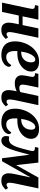

<svg xmlns="http://www.w3.org/2000/svg" viewBox="1098 -1684 596 2832"><g transform="rotate(90 1396.0 -268.0)"><path d="M423 10Q361 10 337.5 -21.5Q314 -53 314 -95Q314 -113 316.5 -135Q319 -157 325 -185L338 -247H209L156 0H19L103 -397Q107 -414 109 -428Q111 -442 111 -450Q111 -485 68 -485H55L66 -536H270L221 -303H350L399 -536H537L467 -206Q461 -179 457 -154Q453 -129 453 -110Q453 -67 483 -67Q505 -67 530 -89L554 -55Q533 -30 502 -10Q471 10 423 10Z M789 10Q698 10 644 -40Q590 -90 590 -189Q590 -255 611 -318.5Q632 -382 671 -433.5Q710 -485 765 -515.5Q820 -546 889 -546Q958 -546 996.5 -515.5Q1035 -485 1035 -430Q1035 -377 1001.5 -330Q968 -283 908 -254.5Q848 -226 768 -226H734Q733 -216 733 -206Q733 -196 733 -186Q733 -125 754.5 -93.5Q776 -62 822 -62Q860 -62 890.5 -82.5Q921 -103 940 -137Q965 -126 965 -102Q965 -79 945.5 -53Q926 -27 886.5 -8.5Q847 10 789 10ZM741 -283H752Q819 -283 859.5 -324Q900 -365 900 -432Q900 -458 889.5 -474Q879 -490 858 -490Q832 -490 808 -463.5Q784 -437 766.5 -390.5Q749 -344 741 -283Z M1207 -188Q1150 -188 1120 -216Q1090 -244 1090 -291Q1090 -310 1095 -337.5Q1100 -365 1105 -391Q1114 -432 1114 -450Q1114 -486 1072 -486H1059L1069 -536H1271L1244 -405Q1238 -378 1233 -351.5Q1228 -325 1228 -304Q1228 -278 1240 -266.5Q1252 -255 1275 -255Q1290 -255 1305.5 -258Q1321 -261 1338 -270L1395 -536H1531L1460 -206Q1454 -179 1450.5 -154Q1447 -129 1447 -110Q1447 -90 1454.5 -78.5Q1462 -67 1477 -67Q1490 -67 1501 -72.5Q1512 -78 1524 -89L1549 -56Q1528 -30 1496.5 -10Q1465 10 1417 10Q1356 10 1332.5 -21.5Q1309 -53 1309 -95Q1309 -113 1311.5 -135Q1314 -157 1320 -185L1327 -216Q1302 -204 1272.5 -196Q1243 -188 1207 -188Z M1782 10Q1691 10 1637 -40Q1583 -90 1583 -189Q1583 -255 1604 -318.5Q1625 -382 1664 -433.5Q1703 -485 1758 -515.5Q1813 -546 1882 -546Q1951 -546 1989.5 -515.5Q2028 -485 2028 -430Q2028 -377 1994.5 -330Q1961 -283 1901 -254.5Q1841 -226 1761 -226H1727Q1726 -216 1726 -206Q1726 -196 1726 -186Q1726 -125 1747.5 -93.5Q1769 -62 1815 -62Q1853 -62 1883.5 -82.5Q1914 -103 1933 -137Q1958 -126 1958 -102Q1958 -79 1938.5 -53Q1919 -27 1879.5 -8.5Q1840 10 1782 10ZM1734 -283H1745Q1812 -283 1852.5 -324Q1893 -365 1893 -432Q1893 -458 1882.5 -474Q1872 -490 1851 -490Q1825 -490 1801 -463.5Q1777 -437 1759.5 -390.5Q1742 -344 1734 -283Z M2053 10Q2023 10 2005 -8Q1987 -26 1987 -59Q1987 -81 1994 -106Q2016 -101 2033 -101Q2061 -101 2085.5 -118Q2110 -135 2131 -178Q2152 -221 2172 -298L2203 -418Q2208 -441 2208 -453Q2208 -485 2163 -485H2148L2159 -536H2378L2415 -208L2599 -536H2759L2689 -206Q2683 -179 2679 -153.5Q2675 -128 2675 -110Q2675 -67 2705 -67Q2727 -67 2753 -89L2777 -55Q2756 -30 2725 -10Q2694 10 2645 10Q2584 10 2560 -21.5Q2536 -53 2536 -95Q2536 -113 2538.5 -135Q2541 -157 2547 -185L2596 -414H2593L2358 0H2314L2262 -406L2231 -290Q2204 -187 2178.5 -120.5Q2153 -54 2123.5 -22Q2094 10 2053 10Z"/></g></svg>

Font: Noto Serif Condensed
Style: Bold Italic
Weight: 700
Width: 3
Italic angle: -12°
Designer: Monotype Design Team
Foundry: Monotype Imaging Inc.
Version: Version 2.014